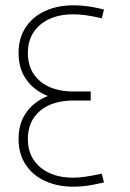

<svg xmlns="http://www.w3.org/2000/svg" viewBox="-20 -696 492 724"><path d="M258 -317Q197 -317 150 -338.5Q103 -360 76.5 -400Q50 -440 50 -496Q50 -552 76.5 -592.5Q103 -633 150 -654.5Q197 -676 256 -676Q276 -676 295.5 -674Q315 -672 334 -668.5Q353 -665 372 -660L364 -627Q330 -635 304.5 -638.5Q279 -642 256 -642Q178 -642 131.5 -602.5Q85 -563 85 -496Q85 -429 131 -390Q177 -351 258 -351ZM256 8Q197 8 150 -13.5Q103 -35 76.5 -75.5Q50 -116 50 -172Q50 -228 76.5 -268Q103 -308 150 -329.5Q197 -351 258 -351V-317Q177 -317 131 -278Q85 -239 85 -172Q85 -105 131.5 -65.5Q178 -26 256 -26Q279 -26 304.5 -30Q330 -34 364 -41L372 -8Q353 -4 334 0Q315 4 295.5 6Q276 8 256 8ZM258 -317V-351H322V-317Z"/></svg>

Font: TitilliumWeb ExtraLight
Style: Regular
Weight: 400
Designer: Mohamed Gaber, Accademia di Belle Arti di Urbino and others
Foundry: Kief Type Foundry, Accademia di Belle Arti di Urbino and others
Version: Version 3.000; ttfautohint (v1.8.2)